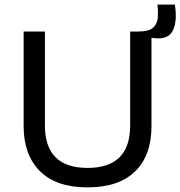

<svg xmlns="http://www.w3.org/2000/svg" viewBox="-20 -796 779 829"><path d="M358 13Q222 13 152 -57.5Q82 -128 82 -251V-660H174V-254Q174 -71 358 -71Q542 -71 542 -254V-660H634V-251Q634 -125 563.5 -56Q493 13 358 13ZM649 -631 577 -640 579 -660Q624 -660 642 -677.5Q660 -695 661.5 -721.5Q663 -748 660 -776H735Q746 -706 727 -665.5Q708 -625 649 -631Z"/></svg>

Font: Bricolage Grotesque 12pt
Style: Regular
Weight: 400
Designer: Mathieu Triay
Foundry: Atelier Triay
Version: Version 1.001; ttfautohint (v1.8.4.7-5d5b);gftools[0.9.33.de